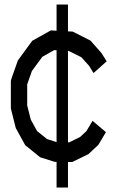

<svg xmlns="http://www.w3.org/2000/svg" viewBox="-20 -836 515 855"><path d="M364.7 -252 392.1 -297.9 451.7 -247.6 418 -190.9 373.5 -149.4 301.8 -114.7H282.7V-1H231.9V-115.2H223.6L158.7 -135.7L92.3 -189.5L50.3 -265.6L28.3 -353V-475.1L30.3 -483.9L59.6 -566.9L123.5 -654.3L206.5 -700.7L231.9 -699.2V-815.9H282.7V-696.3L303.7 -695.3L382.8 -655.3L431.2 -600.6L455.1 -563L396.5 -510.7L377 -542.5L342.3 -581.1L287.6 -608.4L282.7 -609.4V-202.1H288.1L336.9 -226.1ZM189.5 -216.8 231.9 -203.1V-612.3L221.2 -612.8L168.5 -583L122.1 -520L101.1 -460.4V-366.7L117.2 -303.2L145 -252.4Z"/></svg>

Font: Gap Sans
Style: Regular
Weight: 400
Designer: Alexandre Liziard and Étienne Ozeray
Foundry: Interstices.io
Version: Version 1.6.1 - December 3. 2014